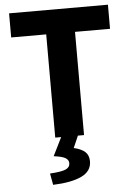

<svg xmlns="http://www.w3.org/2000/svg" viewBox="-59 -696 675 979"><g transform="rotate(-5 278.0 -206.5)"><path d="M204.4 0V-528.3H25.1V-651.7H531.1V-528.3H351.8V0ZM172.8 239 161.9 180.2Q220.6 176.7 242.5 167Q264.5 157.3 264.5 136Q264.5 120.3 249.3 110.1Q234.1 99.8 188.2 93.8L236.5 -3.7H322L293.7 61.1Q331.6 69.8 350.9 86.9Q370.3 104 370.3 135.7Q370.3 186.7 318.4 211.2Q266.5 235.7 172.8 239Z"/></g></svg>

Font: Mada
Style: Regular
Weight: 400
Designer: Khaled Hosny
Version: Version 1.5